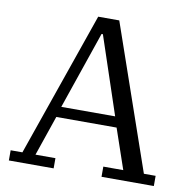

<svg xmlns="http://www.w3.org/2000/svg" viewBox="-79 -775 843 853"><g transform="rotate(10 343.0 -349.0)"><path d="M16 -46H69L296 -698H391L617 -46H670V0H434V-46H524L462 -227H190L128 -46H218V0H16ZM204 -275H447L330 -625H324Z"/></g></svg>

Font: IBM Plex Serif
Style: Regular
Weight: 400
Designer: Mike Abbink, Paul van der Laan, Pieter van Rosmalen
Foundry: Bold Monday
Version: Version 2.6